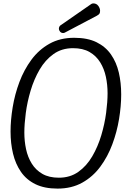

<svg xmlns="http://www.w3.org/2000/svg" viewBox="-20 -1094 774 1128"><path d="M318 14Q241 14 188 -12Q135 -38 103 -84.5Q71 -131 56.5 -191.5Q42 -252 42 -321Q42 -388 54.5 -464Q67 -540 94 -612Q121 -684 164.5 -743Q208 -802 270.5 -837Q333 -872 416 -872Q494 -872 547 -846Q600 -820 632 -774Q664 -728 678 -668Q692 -608 692 -539Q692 -471 679.5 -395Q667 -319 640 -246.5Q613 -174 569.5 -115Q526 -56 463.5 -21Q401 14 318 14ZM326 -50Q392 -50 440.5 -84.5Q489 -119 522 -175.5Q555 -232 575 -299Q595 -366 603.5 -431Q612 -496 612 -546Q612 -596 602 -643Q592 -690 568.5 -728Q545 -766 506 -788.5Q467 -811 409 -811Q343 -811 294.5 -776.5Q246 -742 213 -685.5Q180 -629 160 -562Q140 -495 131.5 -430Q123 -365 123 -315Q123 -265 133 -218Q143 -171 166.5 -133Q190 -95 229 -72.5Q268 -50 326 -50ZM351 -900Q340 -900 333 -908Q326 -916 326 -926Q326 -932 329 -937.5Q332 -943 334 -944L517 -1071Q523 -1074 528 -1074Q547 -1074 557.5 -1059.5Q568 -1045 568 -1031Q568 -1020 564.5 -1014Q561 -1008 548 -1001L360 -902Q356 -900 351 -900Z"/></svg>

Font: Kite One
Style: Regular
Weight: 400
Designer: Eduardo Rodriguez Tunni
Foundry: Eduardo Rodriguez Tunni
Version: Version 1.002; ttfautohint (v1.8.4.7-5d5b);gftools[0.9.23]